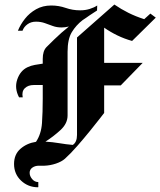

<svg xmlns="http://www.w3.org/2000/svg" viewBox="-20 -673 694 831"><path d="M144.2 137.5Q101.7 137.5 71.2 108.8Q40.8 80 40.8 36.7Q40.8 -5 68.8 -29.2Q96.7 -53.3 135.8 -59.2Q158.3 -92.5 161.7 -140Q165 -187.5 165 -245.8V-305H125.8Q101.7 -305 87.5 -291.2Q73.3 -277.5 78.3 -251.7H62.5Q41.7 -290.8 54.6 -328.8Q67.5 -366.7 98.3 -381.7Q114.2 -389.2 130.8 -392.1Q147.5 -395 165 -397.5V-418.3Q165 -452.5 181.2 -469.2Q197.5 -485.8 215 -502.5Q245 -531.7 278.3 -558.3Q262.5 -554.2 246.7 -554.2Q225.8 -554.2 208.8 -560.4Q191.7 -566.7 174.2 -572.9Q156.7 -579.2 135.8 -579.2Q114.2 -579.2 98.8 -567.9Q83.3 -556.7 77.5 -540H57.5Q68.3 -566.7 87.9 -591.7Q107.5 -616.7 136.2 -632.9Q165 -649.2 201.7 -649.2Q234.2 -649.2 264.2 -638.8Q294.2 -628.3 326.7 -628.3Q349.2 -628.3 367.9 -634.2Q386.7 -640 400.8 -649.2L400 -627.5Q391.7 -621.7 383.3 -616.7Q375 -611.7 366.7 -605.8Q360 -600.8 352.5 -595.8Q345 -590.8 337.5 -585.8Q309.2 -564.2 290.8 -533.8Q272.5 -503.3 272.5 -449.2V-331.7V-173.3Q272.5 -138.3 241.7 -110Q210.8 -81.7 176.7 -60Q206.7 -58.3 236.3 -53.3Q265.8 -48.3 295 -45.8Q313.3 -57.5 313.3 -89.2V-510.8L475 -653.3Q504.2 -633.3 535.8 -617.5Q567.5 -601.7 604.2 -590L630.8 -614.2L654.2 -596.7L551.7 -495.8Q518.3 -505 487.5 -520Q456.7 -535 430.8 -553.3V-400.8H597.5L502.5 -303.3H430.8V-184.2Q430.8 -184.2 413.8 -162.1Q396.7 -140 370 -107.1Q343.3 -74.2 314.2 -40.8Q285 -7.5 260.8 14.2Q246.7 26.7 222.1 35Q197.5 43.3 172.5 44.2H148.3Q131.7 44.2 120 52.5Q108.3 60.8 108.3 75Q108.3 89.2 119.2 102.1Q130 115 145.8 115V136.7Q145 137.5 144.2 137.5Z"/></svg>

Font: Manufacturing Consent
Style: Regular
Weight: 400
Version: Version 3.000; ttfautohint (v1.8.4.7-5d5b)